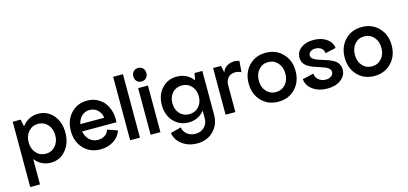

<svg xmlns="http://www.w3.org/2000/svg" viewBox="-73 -1239 4229 1989"><g transform="rotate(-15 2041.5 -245.0)"><path d="M331.1 12.2Q279.3 12.2 235.8 -9.5Q192.4 -31.2 162.1 -71.8V200.2H57.1V-500H142.1L158.2 -423.8Q188.5 -465.8 233.2 -489Q277.8 -512.2 331.1 -512.2Q428.7 -512.2 491.9 -439Q555.2 -365.7 555.2 -252Q555.2 -136.7 491.9 -62.3Q428.7 12.2 331.1 12.2ZM446.8 -250Q446.8 -320.8 406.7 -366Q366.7 -411.1 304.2 -411.1Q241.7 -411.1 201.4 -365.7Q161.1 -320.3 161.1 -250Q161.1 -181.2 201.7 -136Q242.2 -90.8 304.2 -90.8Q366.2 -90.8 406.5 -136Q446.8 -181.2 446.8 -250Z M863.8 12.2Q753.9 12.2 683.8 -61.5Q613.8 -135.3 613.8 -250Q613.8 -364.7 682.1 -438.5Q750.5 -512.2 856.9 -512.2Q915 -512.2 962.9 -488.3Q1010.7 -464.4 1040.8 -424.1Q1070.8 -383.8 1085 -330.1Q1099.1 -276.4 1093.8 -216.8H726.1Q735.8 -159.2 773.4 -124.5Q811 -89.8 864.7 -89.8Q907.2 -89.8 939 -111.8Q970.7 -133.8 980 -168.9L1086.9 -130.9Q1067.4 -66.9 1005.9 -27.3Q944.3 12.2 863.8 12.2ZM727.1 -294.9H983.9Q976.6 -347.2 941.2 -379.6Q905.8 -412.1 856.9 -412.1Q808.1 -412.1 772.9 -379.9Q737.8 -347.7 727.1 -294.9Z M1182.6 0V-680.2H1287.6V0Z M1402.3 -500H1507.3V0H1402.3ZM1505.6 -577.6Q1485.8 -557.1 1455.1 -557.1Q1424.3 -557.1 1404.8 -577.6Q1385.3 -598.1 1385.3 -629.9Q1385.3 -661.6 1404.8 -681.9Q1424.3 -702.1 1455.1 -702.1Q1485.8 -702.1 1505.6 -681.9Q1525.4 -661.6 1525.4 -629.9Q1525.4 -598.1 1505.6 -577.6Z M1848.1 211.9Q1755.9 211.9 1689.2 163.1Q1622.6 114.3 1609.9 37.1L1723.1 6.8Q1730.5 53.2 1766.8 82Q1803.2 110.8 1855 110.8Q1913.6 110.8 1950.7 74Q1987.8 37.1 1987.8 -20V-99.1V-102.1Q1958 -63.5 1914.3 -42.2Q1870.6 -21 1818.8 -21Q1720.7 -21 1657.2 -89.8Q1593.8 -158.7 1593.8 -266.1Q1593.8 -374 1657 -443.1Q1720.2 -512.2 1818.8 -512.2Q1873 -512.2 1918 -489.5Q1962.9 -466.8 1993.2 -425.8L2006.8 -500H2090.8V-33.2Q2090.8 74.2 2022.9 143.1Q1955.1 211.9 1848.1 211.9ZM1743.9 -145.3Q1783.7 -102.1 1845.7 -102.1Q1907.7 -102.1 1947.8 -145.3Q1987.8 -188.5 1987.8 -255.9Q1987.8 -323.2 1947.8 -366.7Q1907.7 -410.2 1845.7 -410.2Q1783.7 -410.2 1743.9 -366.7Q1704.1 -323.2 1704.1 -255.9Q1704.1 -188.5 1743.9 -145.3Z M2206.1 0V-500H2291L2306.2 -426.8Q2324.2 -478.5 2377 -500.2Q2429.7 -522 2488.8 -502L2479 -382.8Q2449.7 -397 2419.7 -398.2Q2389.6 -399.4 2365.7 -388.2Q2341.8 -377 2326.4 -350.6Q2311 -324.2 2311 -287.1V0Z M2952.9 -61.5Q2881.8 12.2 2771.5 12.2Q2661.1 12.2 2590.8 -61.5Q2520.5 -135.3 2520.5 -250Q2520.5 -364.7 2590.8 -438.5Q2661.1 -512.2 2771.5 -512.2Q2881.8 -512.2 2952.9 -438.5Q3023.9 -364.7 3023.9 -250Q3023.9 -135.3 2952.9 -61.5ZM2771.5 -90.8Q2834 -90.8 2874.3 -135.7Q2914.6 -180.7 2914.6 -250Q2914.6 -321.3 2874.3 -366.7Q2834 -412.1 2771.5 -412.1Q2709 -412.1 2669.4 -366.7Q2629.9 -321.3 2629.9 -250Q2629.9 -180.2 2669.7 -135.5Q2709.5 -90.8 2771.5 -90.8Z M3297.4 12.2Q3205.6 12.2 3142.8 -33Q3080.1 -78.1 3074.2 -147.9L3194.3 -175.8Q3196.8 -135.3 3227.5 -108.6Q3258.3 -82 3304.2 -82Q3339.8 -82 3363 -99.1Q3386.2 -116.2 3386.2 -143.1Q3386.2 -163.6 3370.4 -179.2Q3354.5 -194.8 3329.1 -204.8Q3303.7 -214.8 3272.9 -224.1Q3242.2 -233.4 3211.4 -245.1Q3180.7 -256.8 3155.3 -272.2Q3129.9 -287.6 3114 -313Q3098.1 -338.4 3098.1 -372.1Q3098.1 -434.1 3150.1 -473.1Q3202.1 -512.2 3284.2 -512.2Q3367.7 -512.2 3423.6 -473.1Q3479.5 -434.1 3485.4 -373L3371.1 -347.2Q3370.6 -379.9 3345.5 -400.4Q3320.3 -420.9 3281.2 -420.9Q3248 -420.9 3227.5 -406Q3207 -391.1 3207 -367.2Q3207 -347.2 3223.1 -332.3Q3239.3 -317.4 3264.9 -307.6Q3290.5 -297.9 3321.8 -288.8Q3353 -279.8 3384.3 -268.1Q3415.5 -256.3 3441.2 -241Q3466.8 -225.6 3482.9 -199.5Q3499 -173.3 3499 -139.2Q3499 -73.2 3442.4 -30.5Q3385.7 12.2 3297.4 12.2Z M3983.2 -61.5Q3912.1 12.2 3801.8 12.2Q3691.4 12.2 3621.1 -61.5Q3550.8 -135.3 3550.8 -250Q3550.8 -364.7 3621.1 -438.5Q3691.4 -512.2 3801.8 -512.2Q3912.1 -512.2 3983.2 -438.5Q4054.2 -364.7 4054.2 -250Q4054.2 -135.3 3983.2 -61.5ZM3801.8 -90.8Q3864.3 -90.8 3904.5 -135.7Q3944.8 -180.7 3944.8 -250Q3944.8 -321.3 3904.5 -366.7Q3864.3 -412.1 3801.8 -412.1Q3739.3 -412.1 3699.7 -366.7Q3660.2 -321.3 3660.2 -250Q3660.2 -180.2 3700 -135.5Q3739.7 -90.8 3801.8 -90.8Z"/></g></svg>

Font: Apfel Grotezk Mittel
Style: Regular
Weight: 500
Designer: Luigi Gorlero
Foundry: © 2023, Luigi Gorlero & Collletttivo
Version: Version 2.000;Glyphs 3.2 (3217)